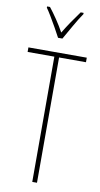

<svg xmlns="http://www.w3.org/2000/svg" viewBox="-103 -995 542 1040"><g transform="rotate(10 168.0 -475.0)"><path d="M180 0H154V-689H7V-714H328V-689H180ZM156 -793Q143 -818 126.5 -847Q110 -876 94.5 -902Q79 -928 68 -943V-950H84Q104 -925 127 -891Q150 -857 168 -824Q188 -857 208 -886.5Q228 -916 253 -950H269V-943Q247 -911 223.5 -869.5Q200 -828 180 -793Z"/></g></svg>

Font: Noto Sans Gujarati UI ExtraCondensed Thin
Style: Regular
Weight: 100
Width: 2
Designer: Jelle Bosma - Monotype Design Team, Universal Thirst
Foundry: Monotype Imaging Inc.
Version: Version 2.106; ttfautohint (v1.8.4.7-5d5b)